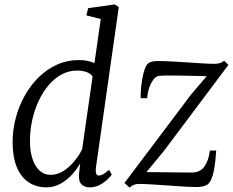

<svg xmlns="http://www.w3.org/2000/svg" viewBox="-20 -837 1054 868"><path d="M413.5 -78.5Q411.5 -60.5 415 -52Q418.5 -43.5 425.5 -43.5Q436 -43.5 447.2 -50Q458.5 -56.5 473 -69L485.5 -48Q481.5 -41.5 467.5 -27.5Q453.5 -13.5 432.5 -1.8Q411.5 10 385.5 10Q361.5 10 347.8 -4.5Q334 -19 337.5 -51.5L342.5 -98.5Q329.5 -74.5 307 -49.2Q284.5 -24 254.5 -7Q224.5 10 190 10Q143 10 108.5 -13.5Q74 -37 55.5 -82.5Q37 -128 37 -194.5Q37 -249 51 -302.8Q65 -356.5 91.5 -404Q118 -451.5 154.8 -487.8Q191.5 -524 237.8 -544.8Q284 -565.5 337 -565.5Q358.5 -565.5 376.8 -561.5Q395 -557.5 407 -552L435.5 -751L370.5 -767.5L378.5 -800L498.5 -817L517 -805ZM398.5 -491Q389 -505.5 369.8 -511.8Q350.5 -518 328 -518Q292 -518 259.8 -501Q227.5 -484 201.2 -453.5Q175 -423 155.8 -382.8Q136.5 -342.5 126 -295.8Q115.5 -249 115.5 -199Q115.5 -153 126.8 -118.8Q138 -84.5 159 -65.5Q180 -46.5 209 -46.5Q240 -46.5 268.5 -65.2Q297 -84 318.8 -111.5Q340.5 -139 351.5 -163ZM914.5 -492.5Q903.5 -493 880.5 -493.5Q857.5 -494 829.5 -494.5Q801.5 -495 774 -495.5Q746.5 -496 726 -495.5Q705.5 -495 697.5 -494Q684 -491.5 672.8 -476.2Q661.5 -461 654.2 -439Q647 -417 645.5 -393H616Q615.5 -409 617.2 -432.8Q619 -456.5 623.2 -480.8Q627.5 -505 634.2 -524.2Q641 -543.5 650.5 -551Q656.5 -555.5 666 -558.2Q675.5 -561 693.5 -561Q724 -561 759 -559Q794 -557 828.8 -554.8Q863.5 -552.5 894.5 -550.5Q925.5 -548.5 948.5 -548.5Q960.5 -548.5 971.5 -551Q982.5 -553.5 993.5 -562.5L1012.5 -543.5L719 -152L642 -59Q661.5 -59 692.8 -58.5Q724 -58 757 -57.8Q790 -57.5 815.2 -57.2Q840.5 -57 847 -57Q884.5 -57 903.8 -83.8Q923 -110.5 929 -156.5H957.5Q956 -134.5 953.5 -110.5Q951 -86.5 946.5 -64Q942 -41.5 934.5 -25Q927 -8.5 916 -1.5Q910 2 898.5 5.2Q887 8.5 869.5 8.5Q843.5 8.5 808 6.2Q772.5 4 734.8 1.2Q697 -1.5 663 -3.5Q629 -5.5 607 -5.5Q595.5 -5.5 586 -1.8Q576.5 2 566 11L542.5 -9.5L844 -410Z"/></svg>

Font: Merriweather 24pt SemiCondensed Light
Style: Italic
Weight: 300
Width: 4
Italic angle: -7.8°
Designer: Eben Sorkin
Foundry: Eben Sorkin
Version: Version 2.101